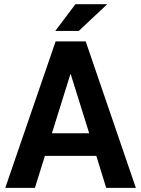

<svg xmlns="http://www.w3.org/2000/svg" viewBox="-20 -912 685 932"><path d="M413 -265 323 -553H322L232 -265ZM639.5 0H495.5L447.5 -155.5H198L149.5 0H5.5L250 -711H396ZM362.5 -762H248.5L346 -891.5H500.5Z"/></svg>

Font: Roberto Sans
Style: Bold
Weight: 700
Designer: Google (font) & Cristiano Sobral (main changes)
Version: Version 1.000;October 12, 2021;FontCreator 14.0.0.2814 64-bi